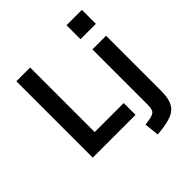

<svg xmlns="http://www.w3.org/2000/svg" viewBox="-243 -896 1253 1253"><g transform="rotate(-45 383.5 -269.5)"><path d="M84 0V-705H211V-109H479V0ZM574 -603V-732H716V-603ZM491 193 480 91 521 85Q548 81 565 68.5Q582 56 582 9V-501H708V7Q708 48 700.5 79.5Q693 111 675 133Q657 155 623.5 168Q590 181 537 188Z"/></g></svg>

Font: Nunito Sans 7pt Condensed
Style: Bold
Weight: 700
Width: 3
Designer: Vernon Adams
Foundry: Vernon Adams
Version: Version 3.101;gftools[0.9.27]